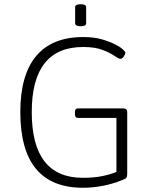

<svg xmlns="http://www.w3.org/2000/svg" viewBox="-20 -881 712 907"><path d="M372 6Q76 6 76 -352Q76 -527 151 -616.5Q226 -706 373 -706Q426 -706 464 -694.5Q502 -683 526 -670Q548 -659 560 -648Q572 -637 572 -632Q572 -625 564.5 -614Q557 -603 549 -603Q541 -603 521 -617Q501 -631 465 -645Q429 -659 373 -659Q130 -659 130 -351Q130 -41 372 -41Q425 -41 465 -49.5Q505 -58 530 -69V-324H348Q334 -324 334 -342V-352Q334 -369 348 -369H561Q581 -369 581 -352V-61Q581 -47 577 -41.5Q573 -36 559 -31Q510 -11 462.5 -2.5Q415 6 372 6ZM361 -757Q335 -757 335 -771V-847Q335 -861 361 -861Q387 -861 387 -847V-771Q387 -757 361 -757Z"/></svg>

Font: Asap ExtraLight
Style: Regular
Weight: 200
Designer: Pablo Cosgaya
Foundry: Omnibus-Type
Version: Version 3.001; ttfautohint (v1.8.4.7-5d5b)